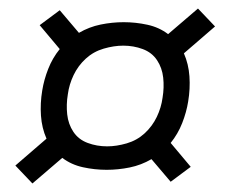

<svg xmlns="http://www.w3.org/2000/svg" viewBox="-20 -565 540 450"><path d="M56 -135 16 -177 89 -240Q78 -265 76 -294Q74 -323 79 -353Q83 -378 93 -403.5Q103 -429 120 -450L73 -506L120 -541L165 -488Q189 -502 216 -507.5Q243 -513 270 -513Q298 -513 325.5 -507Q353 -501 374 -485L444 -545L484 -503L411 -440Q422 -415 424 -386Q426 -357 421 -327Q417 -302 407 -276.5Q397 -251 380 -230L427 -174L380 -139L335 -192Q311 -178 284 -172.5Q257 -167 230 -167Q202 -167 174.5 -173Q147 -179 126 -195ZM231 -222Q253 -222 277 -229Q301 -236 319 -252.5Q337 -269 347.5 -291Q358 -313 361 -336Q365 -360 362.5 -383Q360 -406 348 -424Q336 -442 314.5 -450Q293 -458 269 -458Q247 -458 223 -451Q199 -444 181 -427.5Q163 -411 152.5 -389Q142 -367 139 -344Q135 -320 137.5 -297Q140 -274 152 -256Q164 -238 185.5 -230Q207 -222 231 -222Z"/></svg>

Font: Iosevka Curly Light
Style: Italic
Weight: 300
Italic angle: -9°
Monospace: yes
Designer: Belleve Invis
Foundry: Belleve Invis
Version: Version 22.1.2; ttfautohint (v1.8.4)